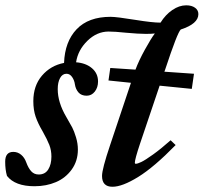

<svg xmlns="http://www.w3.org/2000/svg" viewBox="-44 -693 770 726"><path d="M86.4 11.2Q13.2 11.2 -17.6 -27.8Q-24.4 -51.3 -24.4 -81.5Q-24.4 -118.7 6.3 -118.7Q22.9 -118.7 35.9 -107.9Q48.8 -97.2 55.2 -79.1Q63.5 -56.6 74.5 -44.9Q85.4 -33.2 102.5 -33.2Q126.5 -33.2 138.4 -52.2Q150.4 -71.3 150.4 -101.1Q150.4 -124.5 142.6 -144.8Q134.8 -165 117.2 -196.3Q99.6 -226.1 90.8 -251.7Q82 -277.3 82 -310.5Q82 -368.7 114.7 -407Q147.5 -445.3 198.2 -455.1Q201.2 -535.6 245.8 -582.5Q290.5 -629.4 374 -629.4Q397 -629.4 468.8 -617.7Q532.2 -607.4 563 -607.4Q581.5 -637.2 607.4 -655Q633.3 -672.9 660.2 -672.9Q680.7 -672.9 693.4 -663.8Q706.1 -654.8 706.1 -639.6Q706.1 -603 639.6 -581.5Q627 -570.8 580.6 -430.2L577.6 -421.9L689.5 -414.1L681.2 -356.9L559.6 -369.1L485.4 -149.4Q465.8 -90.8 465.8 -77.1Q465.8 -73.7 469.2 -73.7Q476.1 -73.7 490.5 -80.6Q504.9 -87.4 534.9 -108.9Q564.9 -130.4 601.1 -162.6L620.1 -144.5Q538.6 -61 478.5 -23.9Q418.5 13.2 381.3 13.2Q341.8 13.2 341.8 -27.8Q341.8 -53.7 372.1 -143.6L451.2 -379.9L366.2 -388.7L373 -436L468.3 -429.7Q480.5 -462.9 503.9 -505.4Q527.3 -547.9 541.5 -566.4Q529.3 -564.9 507.3 -564.9Q479.5 -564.9 432.1 -569.3Q390.6 -573.7 366.7 -573.7Q322.3 -573.7 286.4 -538.6Q250.5 -503.4 243.7 -457.5Q280.8 -454.6 303.7 -435.1Q326.7 -415.5 326.7 -384.8Q326.7 -362.3 314.5 -346.7Q302.2 -331.1 283.7 -331.1Q263.7 -331.1 252.9 -343.3Q242.2 -355.5 239.3 -373.5Q237.3 -389.2 228.8 -401.6Q220.2 -414.1 207.5 -414.1Q191.9 -414.1 183.1 -397.9Q174.3 -381.8 174.3 -356Q174.3 -305.7 206.5 -251Q221.7 -225.1 229 -211.2Q236.3 -197.3 243.4 -173.8Q250.5 -150.4 250.5 -127.4Q250.5 -84.5 227.3 -52.2Q204.1 -20 167.5 -4.4Q130.9 11.2 86.4 11.2Z"/></svg>

Font: Elstob 8pt
Style: Bold Italic
Weight: 700
Italic angle: -20°
Designer: Peter S. Baker
Version: Version 1.015